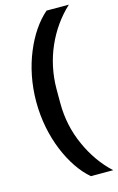

<svg xmlns="http://www.w3.org/2000/svg" viewBox="-135 -814 618 1006"><g transform="rotate(-15 174.0 -311.0)"><path d="M51 -312C51 -408 70 -499 102 -576C133 -652 176 -716 227 -760H348C293 -709 250 -648 219 -578C188 -508 171 -429 171 -348V-274C171 -191 188 -113 220 -43C251 27 295 90 348 138H227C178 97 134 32 102 -46C70 -124 51 -215 51 -312Z"/></g></svg>

Font: Plexus Sans SemiBold
Style: Regular
Weight: 600
Version: Version 2.001;PS 002.001;hotconv 1.0.70;makeotf.lib2.5.58329